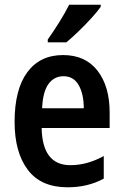

<svg xmlns="http://www.w3.org/2000/svg" viewBox="-20 -786 524 816"><path d="M248 -552Q343 -552 394.5 -485.5Q446 -419 446 -308V-242H157Q160 -84 279 -84Q351 -84 421 -123V-27Q354 10 267 10Q154 10 98 -64.5Q42 -139 42 -268Q42 -406 96 -479Q150 -552 248 -552ZM250 -462Q210 -462 186 -429Q162 -396 159 -326H336Q336 -386 314.5 -424Q293 -462 250 -462ZM408 -757Q394 -737 368.5 -709Q343 -681 314 -653Q285 -625 262 -606H183V-618Q209 -655 233 -693.5Q257 -732 274 -766H408Z"/></svg>

Font: Noto Sans Condensed SemiBold
Style: Regular
Weight: 600
Width: 3
Designer: Monotype Design Team
Foundry: Monotype Imaging Inc.
Version: Version 2.013; ttfautohint (v1.8.4.7-5d5b)